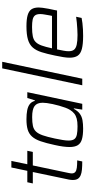

<svg xmlns="http://www.w3.org/2000/svg" viewBox="475 -1258 791 1782"><g transform="rotate(-90 871.0 -367.5)"><path d="M263 0Q220 0 187.5 -3Q155 -6 133.5 -15.5Q112 -25 101.5 -42Q91 -59 91 -88Q91 -96 92 -104.5Q93 -113 94.5 -123Q96 -133 99 -144L165 -459H59L70 -510H176L207 -658H268L237 -510H362L351 -459H226L158 -136Q157 -131 155.5 -124Q154 -117 153 -109.5Q152 -102 152 -98Q152 -76 165 -65Q178 -54 204.5 -50.5Q231 -47 273 -47Z M568 8Q507 8 469 -3Q431 -14 414 -41.5Q397 -69 397 -118Q397 -144 401.5 -178.5Q406 -213 416 -257Q433 -336 450.5 -386.5Q468 -437 494 -466Q520 -495 558.5 -506.5Q597 -518 655 -518Q703 -518 738.5 -511Q774 -504 796 -486.5Q818 -469 825 -440H830L852 -510H906L798 0H744L756 -78H751Q732 -42 706 -23Q680 -4 646 2Q612 8 568 8ZM589 -44Q632 -44 660 -51.5Q688 -59 707 -74Q726 -89 741 -113Q752 -130 762 -157Q772 -184 780.5 -214.5Q789 -245 795.5 -274.5Q802 -304 805 -328.5Q808 -353 808 -367Q808 -420 777.5 -442.5Q747 -465 675 -465Q625 -465 593 -458Q561 -451 540.5 -429.5Q520 -408 505.5 -366.5Q491 -325 476 -255Q467 -213 462 -181Q457 -149 457 -127Q457 -92 470 -74Q483 -56 512.5 -50Q542 -44 589 -44Z M970 0 1127 -743H1188L1031 0Z M1428 8Q1353 8 1308 -3.5Q1263 -15 1244.5 -42.5Q1226 -70 1226 -117Q1226 -143 1231.5 -177.5Q1237 -212 1246 -254Q1261 -327 1277 -377.5Q1293 -428 1320 -459Q1347 -490 1394 -504Q1441 -518 1517 -518Q1584 -518 1622 -506.5Q1660 -495 1676 -470.5Q1692 -446 1692 -403Q1692 -391 1689 -367.5Q1686 -344 1680.5 -315Q1675 -286 1668 -255L1664 -234H1303Q1296 -200 1291 -173Q1286 -146 1286 -127Q1286 -94 1300 -76.5Q1314 -59 1347 -51.5Q1380 -44 1437 -44Q1462 -44 1492.5 -46Q1523 -48 1552.5 -50.5Q1582 -53 1606 -57L1595 -6Q1575 -2 1547 1.5Q1519 5 1488 6.5Q1457 8 1428 8ZM1313 -281H1614L1618 -299Q1623 -328 1627 -350.5Q1631 -373 1631 -389Q1631 -423 1618 -439Q1605 -455 1579 -460.5Q1553 -466 1511 -466Q1458 -466 1424.5 -459Q1391 -452 1371.5 -432.5Q1352 -413 1339 -377Q1326 -341 1313 -281Z"/></g></svg>

Font: Saira Thin Light
Style: Italic
Weight: 300
Italic angle: -12°
Version: Version 1.101